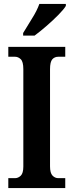

<svg xmlns="http://www.w3.org/2000/svg" viewBox="-20 -951 371 971"><path d="M22 0V-50H56Q72 -50 85 -62.5Q98 -75 98 -109V-601Q98 -639 85 -651.5Q72 -664 56 -664H22V-714H310V-664H275Q256 -664 244.5 -651Q233 -638 233 -601V-110Q233 -76 245.5 -63Q258 -50 275 -50H310V0ZM97 -784Q117 -818 142 -857.5Q167 -897 179 -931H313V-921Q303 -904 275.5 -876Q248 -848 215 -819.5Q182 -791 155 -771H97Z"/></svg>

Font: Noto Serif Hebrew ExtraCondensed
Style: Bold
Weight: 700
Width: 2
Designer: Monotype Design Team
Foundry: Monotype Imaging Inc.
Version: Version 2.004; ttfautohint (v1.8.4.7-5d5b)